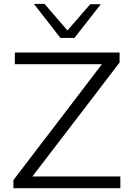

<svg xmlns="http://www.w3.org/2000/svg" viewBox="-20 -989 707 1009"><path d="M50.5 0V-42.5Q79.5 -80.5 115.8 -128Q152 -175.5 188.8 -223.8Q225.5 -272 256.5 -312L515.5 -651.5H58V-713H608.5V-660.5Q560.5 -597.5 514 -536.8Q467.5 -476 421 -415L150 -61.5H612.5V0ZM297.5 -789.5Q263 -834 228.2 -878.8Q193.5 -923.5 158.5 -968L213.5 -969Q244 -933.5 274 -899Q304 -864.5 334.5 -829Q365 -864 394.5 -898.2Q424 -932.5 454.5 -967H510Q475.5 -923 440.8 -878.5Q406 -834 371 -789.5Z"/></svg>

Font: Commissioner Light
Style: Regular
Weight: 300
Designer: Kostas Bartsokas
Foundry: Kostas Bartsokas
Version: Version 1.000; ttfautohint (v1.8.3)